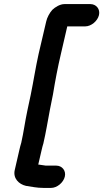

<svg xmlns="http://www.w3.org/2000/svg" viewBox="-20 -780 505 939"><path d="M422 -760H295C273 -760 248 -744 236 -732C223 -718 210 -694 206 -675L169 -517C154 -450 144 -383 130 -315L114 -240C102 -184 96 -135 84 -82C80 -71 78 -59 75 -48L52 52C43 92 72 121 107 129C134 133 160 139 192 139H230C259 139 290 113 297 84C304 55 284 30 255 30H204C192 28 181 27 170 25H167L184 -48C186 -58 189 -68 192 -78C205 -134 213 -185 224 -243L239 -318C250 -385 262 -449 278 -517L309 -651H397C426 -651 457 -677 464 -706C471 -735 451 -760 422 -760Z"/></svg>

Font: Electronic
Style: ExHvIt
Weight: 900
Version: Version 1.011